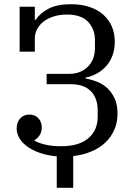

<svg xmlns="http://www.w3.org/2000/svg" viewBox="-20 -730 644 910"><path d="M249 11Q204 7 168.5 -5.5Q133 -18 108.5 -36Q84 -54 71.5 -76Q59 -98 59 -120Q59 -150 75.5 -168.5Q92 -187 119 -187Q146 -187 162 -169.5Q178 -152 178 -125Q178 -103 166.5 -87Q155 -71 143 -66V-64Q160 -53 192.5 -45Q225 -37 270 -37Q355 -37 399 -75Q443 -113 443 -176V-206Q443 -265 410.5 -298Q378 -331 315 -331H201V-380H308Q362 -380 396 -413.5Q430 -447 430 -503V-539Q430 -592 397.5 -626.5Q365 -661 298 -661Q264 -661 236 -652.5Q208 -644 187.5 -628.5Q167 -613 156 -592Q145 -571 145 -547V-485H73V-698H145V-636H149Q170 -668 210.5 -689Q251 -710 317 -710Q366 -710 404.5 -697Q443 -684 469.5 -660.5Q496 -637 510 -604.5Q524 -572 524 -533Q524 -497 513.5 -468Q503 -439 484 -417.5Q465 -396 440 -382Q415 -368 385 -362V-358Q414 -353 441.5 -342Q469 -331 490 -311Q511 -291 524 -261.5Q537 -232 537 -191Q537 -150 522 -115.5Q507 -81 480 -55Q453 -29 414 -12.5Q375 4 327 10V160H249Z"/></svg>

Font: IBM Plex Serif
Style: Regular
Weight: 400
Designer: Mike Abbink, Paul van der Laan, Pieter van Rosmalen
Foundry: Bold Monday
Version: Version 2.6